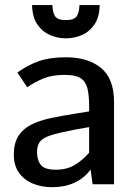

<svg xmlns="http://www.w3.org/2000/svg" viewBox="-20 -741 530 772"><path d="M190.4 11.7Q147 11.7 111.8 -2.9Q76.7 -17.6 56.2 -46.6Q35.6 -75.7 35.6 -118.7Q35.6 -165.5 54 -194.3Q72.3 -223.1 105.2 -239.7Q138.2 -256.3 182.9 -265.9Q227.5 -275.4 280.8 -283.7L338.4 -293V-313.5Q338.4 -358.9 331.3 -386.5Q324.2 -414.1 303.5 -427Q282.7 -439.9 241.2 -439.9Q189.9 -439.9 155.8 -426Q121.6 -412.1 89.4 -390.1Q89.4 -390.1 83.5 -399.2Q77.6 -408.2 69.8 -419.9Q62 -431.6 55.9 -440.4Q49.8 -449.2 49.8 -449.2Q91.3 -479.5 136 -495.1Q180.7 -510.7 245.1 -510.7Q334 -510.7 386.2 -467.8Q438.5 -424.8 438.5 -331.5V0H352.5L344.2 -59.1Q318.8 -24.4 279.3 -6.3Q239.7 11.7 190.4 11.7ZM204.1 -58.6Q248.5 -58.6 280.3 -77.6Q312 -96.7 338.4 -127V-230L273.4 -218.3Q215.3 -207 183.6 -196.8Q151.9 -186.5 140.1 -170.7Q128.4 -154.8 128.9 -127Q129.4 -95.7 145 -77.1Q160.6 -58.6 204.1 -58.6ZM244.6 -586.9Q211.4 -586.9 180.7 -600.3Q149.9 -613.8 129.9 -643.1Q109.9 -672.4 108.9 -720.7H190.9Q190.9 -694.8 200.4 -677.5Q210 -660.2 244.6 -660.2Q279.8 -660.2 289.6 -677.5Q299.3 -694.8 299.3 -720.7H380.9Q379.9 -672.4 360.1 -643.1Q340.3 -613.8 309.6 -600.3Q278.8 -586.9 244.6 -586.9Z"/></svg>

Font: Pontano Sans SemiBold
Style: Regular
Weight: 600
Designer: Vernon Adams
Foundry: Vernon Adams
Version: Version 2.001